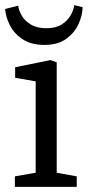

<svg xmlns="http://www.w3.org/2000/svg" viewBox="-32 -728 343 748"><path d="M26 0V-41L107 -55V-411L27 -425V-466L165 -494L189 -485V-55L267 -41V0ZM141 -553Q89 -553 55.5 -575.5Q22 -598 6 -630.5Q-10 -663 -12 -693L39 -706Q41 -688 52.5 -667.5Q64 -647 88 -632.5Q112 -618 149 -618Q185 -618 208 -632.5Q231 -647 243 -668Q255 -689 257 -708L290 -700Q289 -668 274 -634.5Q259 -601 226.5 -577Q194 -553 141 -553Z"/></svg>

Font: Faustina
Style: Regular
Weight: 400
Designer: Alfonso Garcia
Foundry: http://www.omnibus-type.com
Version: Version 1.200